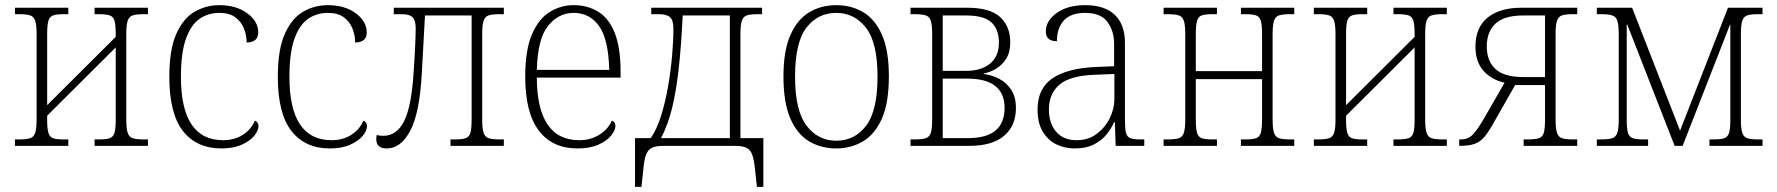

<svg xmlns="http://www.w3.org/2000/svg" viewBox="-20 -566 6897 745"><path d="M38 0V-25H54Q82 -25 96.5 -29.5Q111 -34 116.5 -50.5Q122 -67 122 -101V-435Q122 -469 116.5 -485.5Q111 -502 96.5 -506.5Q82 -511 54 -511H38V-536H245V-511H227Q201 -511 187 -506.5Q173 -502 168 -486Q163 -470 163 -435V-158L429 -423V-435Q429 -470 424 -486Q419 -502 405 -506.5Q391 -511 364 -511H347V-536H554V-511H537Q510 -511 495.5 -506.5Q481 -502 475.5 -485.5Q470 -469 470 -435V-101Q470 -67 475.5 -50.5Q481 -34 495.5 -29.5Q510 -25 537 -25H554V0H347V-25H364Q391 -25 405 -29.5Q419 -34 424 -50Q429 -66 429 -101V-382L163 -117V-101Q163 -66 168 -50Q173 -34 186.5 -29.5Q200 -25 227 -25H245V0Z M839 10Q743 10 690 -57.5Q637 -125 637 -268Q637 -375 664.5 -435.5Q692 -496 736 -521Q780 -546 831 -546Q897 -546 939.5 -514.5Q982 -483 982 -440Q982 -402 937 -401Q937 -429 926.5 -455.5Q916 -482 893 -499Q870 -516 831 -516Q788 -516 754.5 -493Q721 -470 701.5 -415.5Q682 -361 682 -268Q682 -22 846 -22Q890 -22 922.5 -43Q955 -64 969 -98Q983 -92 983 -77Q983 -59 966.5 -39Q950 -19 918 -4.5Q886 10 839 10Z M1260 10Q1164 10 1111 -57.5Q1058 -125 1058 -268Q1058 -375 1085.5 -435.5Q1113 -496 1157 -521Q1201 -546 1252 -546Q1318 -546 1360.5 -514.5Q1403 -483 1403 -440Q1403 -402 1358 -401Q1358 -429 1347.5 -455.5Q1337 -482 1314 -499Q1291 -516 1252 -516Q1209 -516 1175.5 -493Q1142 -470 1122.5 -415.5Q1103 -361 1103 -268Q1103 -22 1267 -22Q1311 -22 1343.5 -43Q1376 -64 1390 -98Q1404 -92 1404 -77Q1404 -59 1387.5 -39Q1371 -19 1339 -4.5Q1307 10 1260 10Z M1481 10Q1440 10 1440 -26Q1440 -31 1440.5 -35Q1441 -39 1442 -42Q1455 -39 1467 -39Q1520 -39 1548.5 -97Q1577 -155 1585 -286Q1587 -317 1589 -350Q1591 -383 1592 -411.5Q1593 -440 1593 -456Q1593 -487 1581 -499Q1569 -511 1539 -511H1508V-536H1935V-511H1919Q1891 -511 1876.5 -506.5Q1862 -502 1856.5 -485.5Q1851 -469 1851 -435V-101Q1851 -67 1856.5 -50.5Q1862 -34 1876.5 -29.5Q1891 -25 1919 -25H1935V0H1728V-25H1745Q1772 -25 1786 -29.5Q1800 -34 1805 -50Q1810 -66 1810 -101V-506H1629L1617 -286Q1609 -130 1572.5 -60Q1536 10 1481 10Z M2221 10Q2123 10 2070.5 -59.5Q2018 -129 2018 -268Q2018 -372 2044 -432.5Q2070 -493 2113 -519.5Q2156 -546 2206 -546Q2259 -546 2300.5 -521Q2342 -496 2365 -439Q2388 -382 2388 -286V-265H2063Q2063 -146 2104 -84Q2145 -22 2228 -22Q2272 -22 2306 -43.5Q2340 -65 2354 -98Q2368 -93 2368 -78Q2368 -60 2351 -39.5Q2334 -19 2301.5 -4.5Q2269 10 2221 10ZM2344 -295Q2341 -414 2304.5 -465Q2268 -516 2206 -516Q2147 -516 2106.5 -465.5Q2066 -415 2063 -295Z M2444 159V-30H2505Q2529 -65 2545.5 -118Q2562 -171 2572.5 -232Q2583 -293 2588 -351.5Q2593 -410 2593 -455Q2593 -488 2579.5 -499.5Q2566 -511 2536 -511H2507V-536H2937V-511H2921Q2893 -511 2878.5 -506.5Q2864 -502 2858.5 -485.5Q2853 -469 2853 -435V-30H2942V159H2917L2910 94Q2906 55 2899 35Q2892 15 2876.5 7.5Q2861 0 2832 0H2554Q2525 0 2509.5 7.5Q2494 15 2486.5 35Q2479 55 2476 94L2469 159ZM2545 -30H2812V-506H2629Q2623 -382 2613 -294.5Q2603 -207 2587 -143.5Q2571 -80 2545 -30Z M3225 10Q3167 10 3120.5 -17Q3074 -44 3047 -105.5Q3020 -167 3020 -269Q3020 -371 3047.5 -431.5Q3075 -492 3121 -519Q3167 -546 3225 -546Q3283 -546 3329 -519Q3375 -492 3402 -431.5Q3429 -371 3429 -269Q3429 -167 3402 -106Q3375 -45 3328.5 -17.5Q3282 10 3225 10ZM3225 -20Q3297 -20 3341 -78.5Q3385 -137 3385 -269Q3385 -401 3340 -458.5Q3295 -516 3225 -516Q3153 -516 3109 -458.5Q3065 -401 3065 -269Q3065 -137 3109.5 -78.5Q3154 -20 3225 -20Z M3513 0V-25H3528Q3557 -25 3571.5 -29.5Q3586 -34 3591.5 -50Q3597 -66 3597 -101V-435Q3597 -470 3591.5 -486Q3586 -502 3571.5 -506.5Q3557 -511 3529 -511H3513V-536H3733Q3821 -536 3860.5 -500Q3900 -464 3900 -402Q3900 -363 3884 -338Q3868 -313 3844.5 -299Q3821 -285 3797 -281V-279Q3828 -275 3856.5 -260.5Q3885 -246 3903.5 -218Q3922 -190 3922 -147Q3922 -78 3876 -39Q3830 0 3741 0ZM3638 -291H3729Q3787 -291 3821.5 -319Q3856 -347 3856 -401Q3856 -452 3827 -479Q3798 -506 3729 -506H3638ZM3638 -30H3734Q3809 -30 3843.5 -60Q3878 -90 3878 -147Q3878 -261 3733 -261H3638Z M4150 10Q4112 10 4079.5 -5.5Q4047 -21 4026.5 -54.5Q4006 -88 4006 -141Q4006 -223 4063.5 -262Q4121 -301 4230 -306L4303 -309V-396Q4303 -445 4277.5 -480.5Q4252 -516 4190 -516Q4135 -516 4108 -486.5Q4081 -457 4081 -406Q4038 -406 4038 -444Q4038 -485 4080 -515.5Q4122 -546 4191 -546Q4266 -546 4305.5 -508.5Q4345 -471 4345 -400V-101Q4345 -67 4349 -51Q4353 -35 4366 -30Q4379 -25 4405 -25H4420V0H4309L4306 -92H4303Q4293 -69 4274.5 -45.5Q4256 -22 4225.5 -6Q4195 10 4150 10ZM4157 -22Q4203 -22 4235.5 -46.5Q4268 -71 4286 -107.5Q4304 -144 4304 -181V-279L4231 -276Q4133 -273 4091.5 -238Q4050 -203 4050 -141Q4050 -88 4078 -55Q4106 -22 4157 -22Z M4495 0V-25H4511Q4539 -25 4553.5 -29.5Q4568 -34 4573.5 -50.5Q4579 -67 4579 -101V-435Q4579 -469 4573.5 -485.5Q4568 -502 4553.5 -506.5Q4539 -511 4511 -511H4495V-536H4702V-511H4684Q4658 -511 4644 -506.5Q4630 -502 4625 -486Q4620 -470 4620 -435V-290H4877V-435Q4877 -470 4872 -486Q4867 -502 4853 -506.5Q4839 -511 4813 -511H4795V-536H5002V-511H4986Q4958 -511 4943.5 -506.5Q4929 -502 4923.5 -485.5Q4918 -469 4918 -435V-101Q4918 -67 4923.5 -50.5Q4929 -34 4943.5 -29.5Q4958 -25 4986 -25H5002V0H4795V-25H4813Q4839 -25 4853 -29.5Q4867 -34 4872 -50Q4877 -66 4877 -101V-259H4620V-101Q4620 -66 4625 -50Q4630 -34 4643.5 -29.5Q4657 -25 4684 -25H4702V0Z M5078 0V-25H5094Q5122 -25 5136.5 -29.5Q5151 -34 5156.5 -50.5Q5162 -67 5162 -101V-435Q5162 -469 5156.5 -485.5Q5151 -502 5136.5 -506.5Q5122 -511 5094 -511H5078V-536H5285V-511H5267Q5241 -511 5227 -506.5Q5213 -502 5208 -486Q5203 -470 5203 -435V-158L5469 -423V-435Q5469 -470 5464 -486Q5459 -502 5445 -506.5Q5431 -511 5404 -511H5387V-536H5594V-511H5577Q5550 -511 5535.5 -506.5Q5521 -502 5515.5 -485.5Q5510 -469 5510 -435V-101Q5510 -67 5515.5 -50.5Q5521 -34 5535.5 -29.5Q5550 -25 5577 -25H5594V0H5387V-25H5404Q5431 -25 5445 -29.5Q5459 -34 5464 -50Q5469 -66 5469 -101V-382L5203 -117V-101Q5203 -66 5208 -50Q5213 -34 5226.5 -29.5Q5240 -25 5267 -25H5285V0Z M5642 0V-25H5648Q5677 -25 5695 -44Q5713 -63 5738 -106L5818 -245Q5766 -257 5735.5 -292Q5705 -327 5705 -386Q5705 -459 5752 -497.5Q5799 -536 5884 -536H6100V-511H6083Q6056 -511 6041.5 -506.5Q6027 -502 6021.5 -485.5Q6016 -469 6016 -435V-101Q6016 -67 6021.5 -50.5Q6027 -34 6041.5 -29.5Q6056 -25 6084 -25H6100V0H5892V-25H5908Q5936 -25 5950.5 -29.5Q5965 -34 5970 -50Q5975 -66 5975 -101V-236H5859L5776 -90Q5756 -54 5739.5 -34.5Q5723 -15 5701 -7.5Q5679 0 5642 0ZM5890 -267H5975V-506H5890Q5817 -506 5783 -474.5Q5749 -443 5749 -386Q5749 -329 5783 -298Q5817 -267 5890 -267Z M6176 0V-25H6191Q6220 -25 6235 -29.5Q6250 -34 6255.5 -50.5Q6261 -67 6261 -101V-435Q6261 -469 6255.5 -485.5Q6250 -502 6235 -506.5Q6220 -511 6192 -511H6176V-536H6313L6499 -59L6685 -536H6819V-511H6802Q6775 -511 6760.5 -506.5Q6746 -502 6740.5 -485.5Q6735 -469 6735 -435V-101Q6735 -67 6740.5 -50.5Q6746 -34 6760.5 -29.5Q6775 -25 6803 -25H6819V0H6613V-25H6627Q6655 -25 6669.5 -29.5Q6684 -34 6689 -50Q6694 -66 6694 -101V-471H6693L6509 0H6478L6294 -471H6292V-101Q6292 -66 6297 -50Q6302 -34 6316.5 -29.5Q6331 -25 6359 -25H6375V0Z"/></svg>

Font: Noto Serif SemiCondensed ExtraLight
Style: Regular
Weight: 200
Width: 4
Designer: Monotype Design Team
Foundry: Monotype Imaging Inc.
Version: Version 2.014